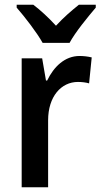

<svg xmlns="http://www.w3.org/2000/svg" viewBox="-20 -786 422 806"><path d="M382 -766H311C279 -740 249 -715 215 -678C184 -712 149 -744 120 -766H50V-754C85 -714 135 -649 159 -606H272C296 -651 349 -715 382 -754ZM314 -551C252 -551 206 -506 178 -448H173L157 -541H71V0H182V-281C182 -381 237 -442 307 -442C323 -442 341 -440 354 -436L365 -545C349 -549 330 -551 314 -551Z"/></svg>

Font: Noto Sans UI SemiCondensed Medium
Style: Regular
Weight: 500
Width: 4
Designer: Monotype Design Team
Foundry: Monotype Imaging Inc.
Version: Version 1.901